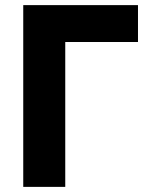

<svg xmlns="http://www.w3.org/2000/svg" viewBox="-20 -730 584 750"><path d="M70.8 0V-710H519V-565.9H234.9V0Z"/></svg>

Font: Raleway-v4020 ExtraBold
Style: Regular
Weight: 800
Designer: Matt McInerney, Pablo Impallari, Rodrigo Fuenzalida
Foundry: Matt McInerney, Pablo Impallari, Rodrigo Fuenzalida
Version: Version 4.020;PS 004.020;hotconv 1.0.88;makeotf.lib2.5.64775